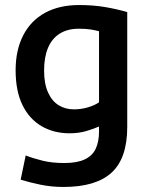

<svg xmlns="http://www.w3.org/2000/svg" viewBox="-20 -554 600 762"><path d="M232 188Q184 188 140.5 179Q97 170 62 159L82 63Q113 75 150 84Q187 93 235 93Q286 93 316.5 78.5Q347 64 360 36Q373 8 373 -32V-52Q353 -43 323 -34Q293 -25 256 -25Q193 -25 144.5 -53.5Q96 -82 69 -137.5Q42 -193 42 -275Q42 -355 72 -413.5Q102 -472 158.5 -503Q215 -534 294 -534Q350 -534 397 -526Q444 -518 485 -506V-50Q485 74 423 131Q361 188 232 188ZM273 -120Q302 -120 329 -128Q356 -136 373 -148V-430Q359 -434 340 -437Q321 -440 292 -440Q248 -440 217 -420.5Q186 -401 170.5 -364Q155 -327 155 -274Q155 -222 170.5 -187.5Q186 -153 212.5 -136.5Q239 -120 273 -120Z"/></svg>

Font: Ubuntu Sans Mono Medium
Style: Regular
Weight: 500
Monospace: yes
Designer: Dalton Maag Ltd
Foundry: Dalton Maag Ltd
Version: Version 1.006